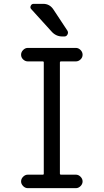

<svg xmlns="http://www.w3.org/2000/svg" viewBox="-20 -980 540 1000"><path d="M205.1 -960Q239.3 -960 258.8 -929.7L331.1 -820.3Q336.9 -810.5 331.5 -800.3Q326.2 -790 315.4 -790H304.7Q270.5 -790 247.1 -817.4L142.6 -932.6Q135.7 -939.5 140.1 -949.7Q144.5 -960 155.3 -960ZM203.1 -70.3Q208 -70.3 208 -75.2V-655.3Q208 -660.2 203.1 -660.2H125Q111.3 -660.2 100.6 -670.4Q89.8 -680.7 89.8 -694.8Q89.8 -709 100.6 -719.7Q111.3 -730.5 125 -730.5H375Q388.7 -730.5 399.4 -719.7Q410.2 -709 410.2 -694.8Q410.2 -680.7 399.4 -670.4Q388.7 -660.2 375 -660.2H296.9Q292 -660.2 292 -655.3V-75.2Q292 -70.3 296.9 -70.3H375Q388.7 -70.3 399.4 -59.6Q410.2 -48.8 410.2 -35.2Q410.2 -21.5 399.4 -10.7Q388.7 0 375 0H125Q111.3 0 100.6 -10.7Q89.8 -21.5 89.8 -35.2Q89.8 -48.8 100.6 -59.6Q111.3 -70.3 125 -70.3Z"/></svg>

Font: Rounded-L Mgen+ 2m regular
Style: Regular
Weight: 400
Designer: [Source Han Sans]
Ryoko NISHIZUKA  (kana & ideographs); Paul D. Hunt (Latin, Greek & Cyrillic); Wenlong ZHANG  (bopomofo
Version: Version 1.059.20150602